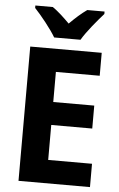

<svg xmlns="http://www.w3.org/2000/svg" viewBox="-61 -975 629 1017"><g transform="rotate(5 253.0 -466.5)"><path d="M199 -773H339C365 -818 420 -883 453 -920V-933H361C330 -911 302 -886 269 -853C237 -885 208 -912 178 -933H85V-920C120 -883 174 -816 199 -773ZM457 0V-124H224V-310H442V-432H224V-592H457V-714H77V0Z"/></g></svg>

Font: Noto Sans Devanagari SemiCondensed
Style: Bold
Weight: 700
Width: 4
Designer: Jelle Bosma - Monotype Design Team
Foundry: Monotype Imaging Inc.
Version: Version 2.004